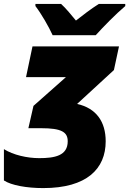

<svg xmlns="http://www.w3.org/2000/svg" viewBox="-20 -951 660 981"><path d="M249 -771H469C508 -814 570 -878 620 -920V-931H485C444 -905 405 -875 368 -846C350 -868 314 -912 292 -931H161V-920C191 -881 229 -815 249 -771ZM201 10C424 10 520 -89 520 -229C520 -329 472 -398 374 -420L562 -593L588 -714H146L113 -557H317L151 -410L125 -296H190C295 -296 326 -276 326 -229C326 -155 259 -143 180 -143C119 -143 48 -159 0 -189V-29C38 -4 117 10 201 10Z"/></svg>

Font: Noto Sans UI Black
Style: Italic
Weight: 900
Italic angle: -372°
Designer: Monotype Design Team
Foundry: Monotype Imaging Inc.
Version: Version 1.901